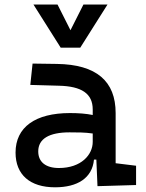

<svg xmlns="http://www.w3.org/2000/svg" viewBox="-20 -796 626 826"><path d="M399.4 4.9 565.4 0V-83L477.5 -93.8V-309.6C477.5 -446.3 395.5 -518.6 224.6 -521L120.1 -522.5L110.4 -430.7L234.4 -427.2C330.1 -424.8 378.9 -394 378.9 -325.2V-301.3C350.6 -307.1 318.4 -309.6 281.2 -309.6C131.8 -309.6 46.9 -249 46.9 -139.6C46.9 -44.4 108.9 9.8 216.8 9.8C313 9.8 377 -29.8 384.3 -109.4H394.5ZM241.2 -590.8H325.2L442.4 -776.4H338.9L283.2 -666L227.5 -776.4H124ZM378.9 -221.7V-185.5C378.9 -130.9 330.1 -73.2 233.4 -73.2C176.8 -73.2 144.5 -99.1 144.5 -144.5C144.5 -198.7 190.9 -226.6 279.3 -226.6C313 -226.6 345.7 -226.6 378.9 -221.7Z"/></svg>

Font: Cascadia Code PL
Style: Regular
Weight: 400
Monospace: yes
Designer: Aaron Bell
Foundry: Saja Typeworks
Version: Version 2404.023